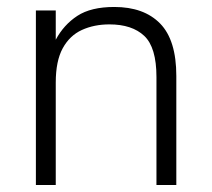

<svg xmlns="http://www.w3.org/2000/svg" viewBox="-20 -531 607 551"><path d="M140 0H83V-501H140V-417Q163 -460 202 -485.5Q241 -511 308 -511Q393 -511 439.5 -463.5Q486 -416 486 -313V0H429V-310Q429 -395 394 -428Q359 -461 294 -461Q250 -461 215 -445Q180 -429 160 -392.5Q140 -356 140 -294Z"/></svg>

Font: 42dot Sans Light Light
Style: Regular
Weight: 300
Version: Version 1.000